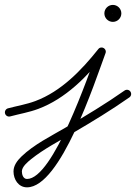

<svg xmlns="http://www.w3.org/2000/svg" viewBox="-34 -470 568 803"><path d="M8.6 16.9C8.6 16.9 8.6 16.9 8.6 16.9C47.9 6.3 87.7 -0.2 126.1 -14.6C240.6 -57.5 330.2 -149.3 404.7 -243.1C410.8 -250.8 405 -259.7 396.8 -264.3C388.6 -268.9 378 -269.3 374.6 -260.1C335.6 -154.8 188.3 278.5 79 278.5C63.1 278.5 57.5 260 57.5 247C57.5 227 82.3 206.9 96.1 195.7C149.3 153 212.7 120.3 271.4 85.9C351.6 39 431 -9.3 507.1 -62.7C515 -68.2 516.9 -79.1 511.3 -87.1C505.8 -95 494.9 -96.9 486.9 -91.3C408 -35.9 325.6 13.8 242.3 62.4C180.4 98.6 107.6 134.4 55.7 184.6C38.6 201.1 22.5 222.1 22.5 247C22.5 280.1 42.8 313.5 79 313.5C219.5 313.5 361.8 -124.8 407.4 -247.9C410.8 -257.1 406.4 -265.2 399.5 -269.1C392.6 -272.9 383.4 -272.6 377.3 -264.9C306.9 -176.4 222.1 -87.9 113.9 -47.4C76.5 -33.4 37.7 -27.2 -0.6 -16.9C-9.9 -14.4 -15.4 -4.8 -12.9 4.6C-10.4 13.9 -0.8 19.4 8.6 16.9ZM438.5 -414C438.5 -413.7 438.3 -413.5 438 -413.5C437.7 -413.5 437.5 -413.7 437.5 -414C437.5 -414.3 437.7 -414.5 438 -414.5C438.3 -414.5 438.5 -414.3 438.5 -414ZM402.5 -414C402.5 -394.4 418.4 -378.5 438 -378.5C457.6 -378.5 473.5 -394.4 473.5 -414C473.5 -433.6 457.6 -449.5 438 -449.5C418.4 -449.5 402.5 -433.6 402.5 -414Z"/></svg>

Font: FRB American Cursive Guidelines
Style: Italic
Weight: 400
Italic angle: -25°
Version: Version 2.0;Modular Font Editor K font №1